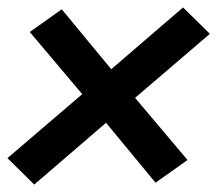

<svg xmlns="http://www.w3.org/2000/svg" viewBox="-42 -598 584 516"><path d="M50 -102 -22 -173 179 -345 38 -512 124 -573 257 -412 450 -578 522 -507 321 -335 462 -168 376 -107 243 -268Z"/></svg>

Font: Iosevka Curly Slab
Style: Bold Italic
Weight: 700
Italic angle: -9°
Monospace: yes
Designer: Belleve Invis
Foundry: Belleve Invis
Version: Version 22.1.2; ttfautohint (v1.8.4)